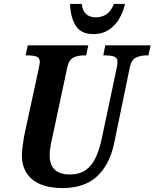

<svg xmlns="http://www.w3.org/2000/svg" viewBox="-20 -944 784 974"><path d="M298 10Q197 10 144 -33.5Q91 -77 91 -157Q91 -175 95 -204.5Q99 -234 102 -252L176 -594Q182 -623 182 -629Q182 -651 165 -657Q148 -663 121 -663H110L121 -714H428L417 -663H405Q377 -663 353.5 -652.5Q330 -642 321 -601L246 -249Q241 -229 236.5 -204Q232 -179 232 -157Q232 -59 334 -59Q385 -59 416.5 -82.5Q448 -106 466.5 -147Q485 -188 496 -240L572 -599Q576 -618 576 -629Q576 -651 559 -657Q542 -663 515 -663H504L514 -714H744L733 -663H721Q694 -663 670 -652Q646 -641 638 -600L559 -217Q536 -108 472 -49Q408 10 298 10ZM454 -771Q391 -771 364.5 -813Q338 -855 335 -924H395Q398 -890 416.5 -873Q435 -856 466 -856Q497 -856 520.5 -872Q544 -888 558 -924H614Q606 -886 586 -851Q566 -816 533 -793.5Q500 -771 454 -771Z"/></svg>

Font: Noto Serif Condensed
Style: Bold Italic
Weight: 700
Width: 3
Italic angle: -12°
Designer: Monotype Design Team
Foundry: Monotype Imaging Inc.
Version: Version 2.014